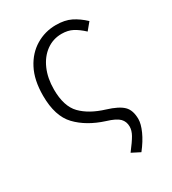

<svg xmlns="http://www.w3.org/2000/svg" viewBox="-182 -642 835 934"><g transform="rotate(-30 235.5 -175.0)"><path d="M346 60Q346 32 328 13.5Q310 -5 260 -20Q166 -50 111 -107.5Q56 -165 56 -280Q56 -368 87 -427Q117 -485 168.5 -516Q220 -547 282 -547Q331 -547 365.5 -530Q400 -513 433 -482L400 -442Q371 -469 345 -482.5Q319 -496 284 -496Q236 -496 198 -468.5Q160 -441 138.5 -392Q117 -343 117 -280Q117 -185 161.5 -139.5Q206 -94 288 -69Q350 -50 375.5 -25Q401 0 401 50Q401 77 383.5 116Q366 155 333 197L286 173Q319 130 332.5 106Q346 82 346 60Z"/></g></svg>

Font: Merged Yaku Han JP Light
Style: Regular
Weight: 300
Designer: Ryoko NISHIZUKA 西塚涼子 (kana, bopomofo & ideographs); Paul D. Hunt (Latin, Greek & Cyrillic); Sandoll Communications 산돌커뮤니
Foundry: Adobe
Version: Version 2.004